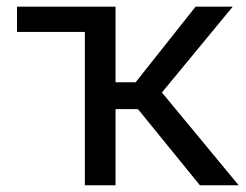

<svg xmlns="http://www.w3.org/2000/svg" viewBox="-20 -548 729 568"><path d="M388.2 -225.1 571.3 0H686L459 -274.4L668.5 -528.3H558.6L381.3 -304.7H321.8V-528.3H30.3V-453.6H231V0H321.8V-225.1Z"/></svg>

Font: Roboto1
Style: rg
Weight: 400
Designer: Google
Version: Version 2.137; 2017